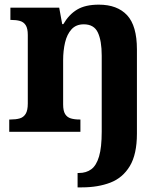

<svg xmlns="http://www.w3.org/2000/svg" viewBox="-20 -569 707 829"><path d="M315 240V177.9H321Q352.4 177.9 374.3 161.7Q396.2 145.5 407.7 106.4Q419.2 67.4 419.2 -0.3V-328.8Q419.2 -393.2 402.5 -428.6Q385.9 -464 341.7 -464Q308.3 -464 288.8 -442.4Q269.2 -420.8 260.9 -385.5Q252.6 -350.2 252.6 -309V-118.3Q252.6 -90.4 261.2 -76.5Q269.8 -62.6 285.7 -57.8Q301.6 -53 323.6 -53H327.2V0H19.9V-53H25.6Q48.6 -53 65 -57.7Q81.5 -62.4 90.8 -77.4Q100 -92.3 100 -122.1V-417.9Q100 -446.1 91.1 -460.1Q82.2 -474 66.3 -478.5Q50.5 -483 28.5 -483H24.9V-536H235.6L248.6 -464.9H253.6Q277.6 -506.4 313 -527.6Q348.3 -548.9 406.7 -548.9Q486.3 -548.9 528.8 -503.3Q571.2 -457.6 571.2 -355.8V8Q571.2 97 540.6 148Q509.9 199 456.5 219.5Q403.1 240 334 240Z"/></svg>

Font: Noto Serif Khmer
Style: Regular
Weight: 400
Designer: Danh Hong and the Monotype Design Team
Foundry: Monotype Imaging Inc.
Version: Version 2.003